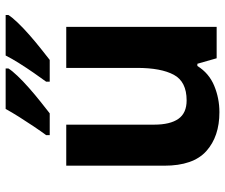

<svg xmlns="http://www.w3.org/2000/svg" viewBox="-80 -726 816 697"><g transform="rotate(-90 328.5 -378.0)"><path d="M579 -546V0H465L445 -70H437Q411 -28 365.5 -9Q320 10 269 10Q181 10 128 -37.5Q75 -85 75 -190V-546H224V-227Q224 -169 245 -139Q266 -109 312 -109Q380 -109 405 -155.5Q430 -202 430 -289V-546ZM622 -766V-756Q614 -743 595 -723Q576 -703 551 -681Q526 -659 501.5 -639.5Q477 -620 459 -606H380V-619Q394 -638 412 -664Q430 -690 447 -717Q464 -744 475 -766ZM428 -766V-756Q420 -743 401 -723Q382 -703 357 -681Q332 -659 307.5 -639.5Q283 -620 265 -606H186V-619Q200 -638 217.5 -664Q235 -690 252 -717Q269 -744 281 -766Z"/></g></svg>

Font: Noto Sans IKEA
Style: Bold
Weight: 600
Designer: Monotype Design Team
Foundry: Monotype Imaging Inc.
Version: Version 2.001